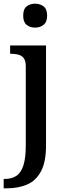

<svg xmlns="http://www.w3.org/2000/svg" viewBox="-34 -783 366 1043"><path d="M-14 240V189H-7Q29 189 54.5 172.5Q80 156 93 116Q106 76 106 7V-424Q106 -453 94.5 -467.5Q83 -482 64.5 -486.5Q46 -491 24 -491H21V-536H216V8Q216 97 188.5 148Q161 199 113 219.5Q65 240 3 240ZM157 -633Q129 -633 110.5 -648Q92 -663 92 -698Q92 -734 111 -748.5Q130 -763 157 -763Q183 -763 202.5 -748.5Q222 -734 222 -698Q222 -663 202.5 -648Q183 -633 157 -633Z"/></svg>

Font: Noto Serif Armenian Medium
Style: Regular
Weight: 500
Version: Version 2.007